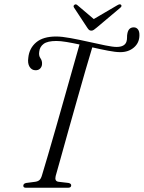

<svg xmlns="http://www.w3.org/2000/svg" viewBox="-20 -882 675 902"><path d="M241.5 -55Q235.5 -30.5 255 -28L302 -22.5Q314.5 -19.5 314.5 -11.5Q314.5 0 300 0H101.5Q89 0 89.5 -10Q90 -20 103.5 -22.5L145.5 -28Q159 -30 166 -36.8Q173 -43.5 177.5 -59.5Q188 -93 205 -151.8Q222 -210.5 242.8 -282.5Q263.5 -354.5 284.2 -428.2Q305 -502 323.2 -566.2Q341.5 -630.5 353.5 -673Q321 -680 292.5 -684.8Q264 -689.5 245 -689.5Q203.5 -689.5 185.2 -676Q167 -662.5 164.5 -640.5Q161 -621 169.8 -608.8Q178.5 -596.5 177.5 -581Q177 -569 168.8 -560.2Q160.5 -551.5 146 -552Q128.5 -552.5 118.8 -568.5Q109 -584.5 113 -611Q117.5 -655.5 150 -683Q182.5 -710.5 244 -710.5Q270.5 -710.5 311.2 -703Q352 -695.5 395.2 -685.8Q438.5 -676 474.2 -668.8Q510 -661.5 527.5 -661.5Q565.5 -661.5 574 -686Q577 -695.5 576.8 -705.5Q576.5 -715.5 578.5 -725Q584 -753.5 608.5 -753.5Q620.5 -753.5 628 -744Q635.5 -734.5 635 -715.5Q634.5 -680.5 609 -658.8Q583.5 -637 545 -637Q523 -637 487.8 -643.8Q452.5 -650.5 413.5 -659.5Q400 -615.5 381.2 -550.5Q362.5 -485.5 341.8 -412.2Q321 -339 301.2 -268.5Q281.5 -198 265.8 -141.5Q250 -85 241.5 -55ZM434.5 -752.5Q426.5 -746 421 -742Q415.5 -738 409 -738Q402 -738 398 -741.8Q394 -745.5 389.5 -752.5L328 -846Q322.5 -854.5 330 -859.5Q336.5 -864.5 344.5 -857L420.5 -792.5L530.5 -857Q543.5 -865 548.5 -859.5Q554.5 -853.5 545 -845.5Z"/></svg>

Font: Fraunces 144pt S050 Light
Style: Italic
Weight: 300
Italic angle: -16°
Version: Version 1.000; ttfautohint (v1.8.3)